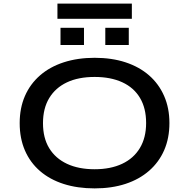

<svg xmlns="http://www.w3.org/2000/svg" viewBox="-20 -1034 1047 1063"><path d="M504 9Q409 9 332.5 -15.5Q256 -40 201.5 -87Q147 -134 118 -201Q89 -268 89 -352Q89 -436 118 -502.5Q147 -569 201.5 -616.5Q256 -664 333 -689Q410 -714 504 -714Q599 -714 675 -689Q751 -664 805 -617Q859 -570 888.5 -503Q918 -436 918 -353Q918 -269 889 -202.5Q860 -136 805.5 -88.5Q751 -41 675 -16Q599 9 504 9ZM504 -97Q592 -97 656 -127Q720 -157 754.5 -214.5Q789 -272 789 -353Q789 -435 755 -492Q721 -549 657 -578.5Q593 -608 504 -608Q414 -608 350.5 -578Q287 -548 252.5 -491Q218 -434 218 -352Q218 -270 252.5 -213.5Q287 -157 351 -127Q415 -97 504 -97ZM298 -930V-1014H710V-930ZM315 -785V-880H445V-785ZM563 -785V-880H693V-785Z"/></svg>

Font: Nunito Sans 7pt Expanded SemiBold
Style: Regular
Weight: 600
Width: 7
Designer: Vernon Adams
Foundry: Vernon Adams
Version: Version 3.101;gftools[0.9.27]